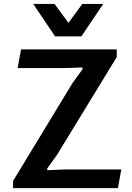

<svg xmlns="http://www.w3.org/2000/svg" viewBox="-20 -970 682 990"><path d="M405.3 -612.8V-622.1L313 -619.1H70.8L88.4 -715.3H582V-675.8L273.9 -171.4L223.6 -101.6V-92.3L314.9 -96.2H605.5L587.9 0H47.4V-37.1L354 -542ZM512.2 -949.7 399.4 -782.2H264.2L151.4 -949.7H261.2L333 -852.1L404.3 -949.7Z"/></svg>

Font: Proza Libre
Style: SemiBold
Weight: 600
Designer: Jasper de Waard
Foundry: Jasper de Waard
Version: Version 1.000; ttfautohint (v1.4.1.8-43bc) -l 8 -r 50 -G 200